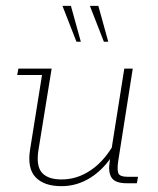

<svg xmlns="http://www.w3.org/2000/svg" viewBox="-20 -628 540 658"><path d="M191 10Q131 10 102 -20.5Q73 -51 83 -115L124 -371H39L43 -393H157L112 -115Q103 -60 123.5 -36.5Q144 -13 191 -13Q244 -13 290 -44Q331 -71 363 -122L406 -393H435L385 -75Q381 -47 385.5 -34.5Q390 -22 420 -22H453L449 0H414Q375 0 362.5 -19Q350 -38 356 -75L357 -83Q328 -43 290 -19Q244 10 191 10ZM336 -485 288 -608H317L351 -485ZM242 -485 194 -608H223L257 -485Z"/></svg>

Font: Rokkitt SemiBold Thin
Style: Italic
Weight: 250
Italic angle: -9°
Version: Version 3.103